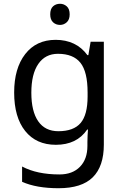

<svg xmlns="http://www.w3.org/2000/svg" viewBox="-20 -757 655 1017"><path d="M275 -546Q328 -546 370.5 -526Q413 -506 443 -465H448L460 -536H530V9Q530 124 471.5 182Q413 240 290 240Q232 240 183.5 231.5Q135 223 97 206V125Q176 167 295 167Q364 167 403.5 126.5Q443 86 443 16V-5Q443 -17 444 -39.5Q445 -62 446 -71H442Q414 -30 372.5 -10Q331 10 276 10Q172 10 113.5 -63Q55 -136 55 -267Q55 -395 113.5 -470.5Q172 -546 275 -546ZM287 -472Q220 -472 183 -418.5Q146 -365 146 -266Q146 -167 182.5 -114.5Q219 -62 289 -62Q370 -62 407 -105.5Q444 -149 444 -246V-267Q444 -377 406 -424.5Q368 -472 287 -472ZM298 -737Q318 -737 333.5 -723.5Q349 -710 349 -681Q349 -653 333.5 -639Q318 -625 298 -625Q276 -625 261 -639Q246 -653 246 -681Q246 -710 261 -723.5Q276 -737 298 -737Z"/></svg>

Font: Noto Sans Balinese
Style: Regular
Weight: 400
Designer: Aditya Bayu, David Williams
Foundry: David Williams
Version: Version 2.003